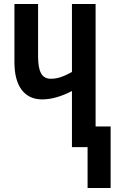

<svg xmlns="http://www.w3.org/2000/svg" viewBox="-20 -734 591 958"><path d="M457 -714V-103H532V204H417V0H339V-280Q299 -259 261.5 -248.5Q224 -238 191 -238Q124 -238 88 -286Q52 -334 52 -424V-714H170V-452Q170 -395 185 -368Q200 -341 234 -341Q259 -341 284 -349.5Q309 -358 339 -375V-714Z"/></svg>

Font: Noto Sans Display ExtraCondensed SemiBold
Style: Regular
Weight: 600
Width: 2
Designer: Monotype Design Team
Foundry: Monotype Imaging Inc.
Version: Version 2.003